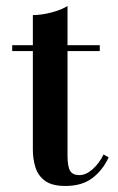

<svg xmlns="http://www.w3.org/2000/svg" viewBox="-20 -610 392 637"><path d="M340.5 -88Q321 -45.5 286.5 -19.2Q252 7 197 7Q152.5 7 129.2 -10.2Q106 -27.5 97.5 -55Q89 -82.5 89 -113.5V-440.5H20.5V-460H89V-560Q117.5 -560 150.2 -568.5Q183 -577 204 -590V-460H311V-440.5H204V-94.5Q204 -57 212.8 -43Q221.5 -29 243 -29Q265.5 -29 287.5 -48.8Q309.5 -68.5 323.5 -97.5Z"/></svg>

Font: Bodoni* 11pt Medium
Style: Regular
Weight: 500
Version: Version 2.3